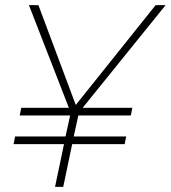

<svg xmlns="http://www.w3.org/2000/svg" viewBox="-20 -730 667 750"><path d="M33 -167H230L195 0H227L262 -167H467L473 -197H268L286 -279H491L497 -309H303L627 -710H588L276 -320L130 -710H93L249 -309H63L57 -279H254L236 -197H39Z"/></svg>

Font: Geist Thin
Style: Italic
Weight: 100
Italic angle: -12°
Designer: Basement.studio, Andrés Briganti, Mateo Zaragoza
Foundry: Basement.studio, Vercel, Andrés Briganti, Guido Ferreyra, Mateo Zaragoza
Version: Version 1.500